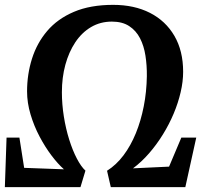

<svg xmlns="http://www.w3.org/2000/svg" viewBox="-22 -771 854 791"><path d="M-2 0 5 -204H58L77.5 -79.5L241.5 -73.5Q217 -95 190.5 -130Q164 -165 141 -208.5Q118 -252 103.8 -299.8Q89.5 -347.5 89.5 -394.5Q89.5 -465 109.8 -529.2Q130 -593.5 172.5 -643.5Q215 -693.5 282.5 -722.2Q350 -751 444 -751Q531 -751 595.8 -718Q660.5 -685 696.5 -623.2Q732.5 -561.5 732.5 -475Q732.5 -435 722.2 -391Q712 -347 693.5 -303Q675 -259 649.2 -217.2Q623.5 -175.5 592.5 -139.8Q561.5 -104 526 -77.5L674.5 -84.5L725 -204H786.5L741.5 0H434.5L419 -67.5Q457 -91.5 486.8 -131Q516.5 -170.5 537.5 -221.8Q558.5 -273 570.2 -332.8Q582 -392.5 583 -457Q583.5 -501.5 577.2 -541.8Q571 -582 554.8 -613.5Q538.5 -645 510.2 -663.5Q482 -682 439 -682Q391.5 -682 353.2 -659.5Q315 -637 288.2 -596.8Q261.5 -556.5 247.2 -504Q233 -451.5 233 -391Q233 -341.5 241 -291.2Q249 -241 263 -196.2Q277 -151.5 294.5 -118Q312 -84.5 330 -68L309.5 0Z"/></svg>

Font: Merriweather 24pt
Style: Bold Italic
Weight: 700
Italic angle: -7.8°
Designer: Eben Sorkin
Foundry: Eben Sorkin
Version: Version 2.101